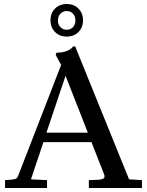

<svg xmlns="http://www.w3.org/2000/svg" viewBox="-20 -935 730 955"><path d="M5 0V-39L33 -41Q52 -43 59 -46Q66 -49 72 -65L284 -612L257 -662L261 -673Q293 -673 313.5 -682Q334 -691 344 -704H354L622 -43L686 -39V0H422V-39L472 -41Q486 -42 495 -47.5Q504 -53 497 -70L435 -228H196L134 -43L214 -39V0ZM211 -275H417L306 -558ZM312 -753Q276 -753 253.5 -776Q231 -799 231 -834Q231 -869 253.5 -892Q276 -915 312 -915Q348 -915 370.5 -892Q393 -869 393 -834Q393 -799 370.5 -776Q348 -753 312 -753ZM312 -787Q331 -787 343 -800Q355 -813 355 -833Q355 -854 343 -867Q331 -880 312 -880Q293 -880 280.5 -867Q268 -854 268 -833Q268 -813 280.5 -800Q293 -787 312 -787Z"/></svg>

Font: Gulzar
Style: Regular
Weight: 400
Designer: Borna Izadpanah, Alice Savoie, Simon Cozens, Fiona Ross
Version: Version 1.000;[7b34f74]; ttfautohint (v1.8.4)